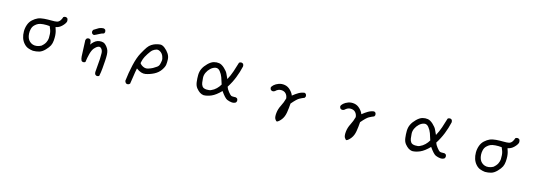

<svg xmlns="http://www.w3.org/2000/svg" viewBox="13 -1554 7475 2667"><g transform="rotate(15 3750.0 -220.5)"><path d="M418.9 21.5Q381.8 17.6 347.7 4.9Q313.5 -7.8 284.7 -40.5Q255.9 -73.2 242.2 -115.2Q228.5 -157.2 228.5 -207Q228.5 -256.8 245.1 -303.7Q261.7 -350.6 296.4 -381.8Q331.1 -413.1 366.2 -428.7Q401.4 -444.3 454.6 -448.2Q507.8 -452.1 559.1 -451.2Q610.4 -450.2 636.7 -456.1Q663.1 -461.9 680.7 -486.3Q698.2 -510.7 706.1 -540Q721.7 -551.8 743.2 -549.8L762.7 -540Q776.4 -520.5 772.5 -491.2Q762.7 -460 724.6 -422.9Q686.5 -385.7 637.7 -377.9Q647.5 -350.6 654.3 -325.2Q661.1 -299.8 663.6 -266.6Q666 -233.4 662.6 -191.4Q659.2 -149.4 643.6 -117.2Q627.9 -85 587.9 -43.5Q547.9 -2 506.8 9.8Q465.8 21.5 418.9 21.5ZM514.6 -77.1Q553.7 -108.4 570.3 -142.6Q586.9 -176.8 587.9 -206.1Q588.9 -235.4 586.9 -264.6Q585 -293.9 576.2 -319.3Q567.4 -344.7 555.7 -370.1Q507.8 -375 463.4 -371.6Q418.9 -368.2 393.6 -356.4Q368.2 -344.7 344.7 -321.3Q321.3 -297.9 312.5 -263.7Q303.7 -229.5 305.7 -195.3Q307.6 -161.1 318.4 -133.8Q329.1 -106.4 349.6 -87.9Q370.1 -69.3 395.5 -61Q420.9 -52.7 452.1 -56.6Q483.4 -60.5 514.6 -77.1Z M1364.3 129.9 1344.7 120.1Q1333 104.5 1333 83Q1335 32.2 1340.8 -17.1Q1346.7 -66.4 1348.1 -109.4Q1349.6 -152.3 1349.1 -190.9Q1348.6 -229.5 1328.1 -253.9Q1307.6 -278.3 1280.8 -267.6Q1253.9 -256.8 1228.5 -226.6Q1203.1 -196.3 1187.5 -137.7Q1171.9 -79.1 1164.1 -16.6Q1150.4 -4.9 1128.9 -6.8L1109.4 -16.6Q1095.7 -43.9 1093.8 -76.2Q1091.8 -108.4 1084 -311.5L1095.7 -335Q1109.4 -346.7 1130.9 -344.7L1150.4 -335Q1166 -303.7 1164.1 -266.6Q1181.6 -292 1204.1 -312.5Q1226.6 -333 1252.4 -341.3Q1278.3 -349.6 1307.6 -348.1Q1336.9 -346.7 1355.5 -333Q1374 -319.3 1391.6 -295.9Q1409.2 -272.5 1417 -249Q1424.8 -225.6 1426.3 -189.9Q1427.7 -154.3 1424.3 -104.5Q1420.9 -54.7 1416 5.4Q1411.1 65.4 1399.4 120.1Q1385.7 131.8 1364.3 129.9ZM1181.6 -409.2Q1166 -411.1 1154.3 -420.9Q1142.6 -434.6 1144.5 -456.1L1154.3 -476.6Q1185.5 -498 1217.8 -515.6Q1250 -533.2 1292 -533.2L1311.5 -523.4Q1323.2 -507.8 1321.3 -486.3L1311.5 -466.8Q1276.4 -458 1245.6 -440.4Q1214.8 -422.9 1181.6 -409.2Z M1814.5 129.9Q1797.9 130.9 1785.2 124Q1772.5 110.4 1767.6 92.8Q1780.3 -24.4 1807.1 -141.1Q1834 -257.8 1872.6 -327.6Q1911.1 -397.5 1934.1 -429.7Q1957 -461.9 1985.4 -480Q2013.7 -498 2042.5 -507.3Q2071.3 -516.6 2103.5 -520Q2135.7 -523.4 2172.9 -494.1Q2210 -464.8 2234.4 -427.7Q2258.8 -390.6 2260.7 -348.6Q2262.7 -306.6 2258.3 -272Q2253.9 -237.3 2220.7 -189.5Q2187.5 -141.6 2130.4 -112.3Q2073.2 -83 2012.7 -71.8Q1952.1 -60.5 1878.9 -115.2Q1867.2 -59.6 1859.4 -1Q1851.6 57.6 1841.8 113.3Q1830.1 125 1814.5 129.9ZM2140.6 -210Q2166 -226.6 2173.8 -253.9Q2181.6 -281.2 2185.1 -308.6Q2188.5 -335.9 2173.8 -372.1Q2159.2 -408.2 2128.9 -427.2Q2098.6 -446.3 2072.3 -438.5Q2045.9 -430.7 2023.4 -413.6Q2001 -396.5 1967.8 -344.7Q1934.6 -293 1924.3 -262.2Q1914.1 -231.4 1908.2 -200.2Q1924.8 -174.8 1959.5 -158.7Q1994.1 -142.6 2030.8 -154.3Q2067.4 -166 2092.8 -179.7Q2118.2 -193.4 2140.6 -210Z M2866.2 3.9Q2836.9 0 2812.5 -16.1Q2788.1 -32.2 2762.2 -63.5Q2736.3 -94.7 2729.5 -146.5Q2722.7 -198.2 2723.6 -249Q2724.6 -299.8 2745.1 -341.8Q2765.6 -383.8 2807.1 -424.8Q2848.6 -465.8 2887.7 -476.6Q2926.8 -487.3 2963.9 -481.4Q3001 -475.6 3043 -436.5Q3085 -397.5 3098.6 -365.2Q3112.3 -333 3129.9 -297.9Q3163.1 -358.4 3185.5 -424.8Q3208 -491.2 3227.5 -558.6Q3243.2 -572.3 3264.6 -570.3L3285.2 -560.5Q3296.9 -544.9 3294.9 -522.5Q3275.4 -436.5 3242.7 -354.5Q3210 -272.5 3161.1 -196.3Q3170.9 -165 3199.2 -129.9Q3227.5 -94.7 3241.2 -87.4Q3254.9 -80.1 3310.5 -83L3330.1 -73.2Q3341.8 -57.6 3339.8 -36.1L3330.1 -15.6Q3304.7 2 3271 -1Q3237.3 -3.9 3203.6 -18.1Q3169.9 -32.2 3108.4 -120.1Q3038.1 -47.9 2978.5 -22Q2918.9 3.9 2866.2 3.9ZM2954.1 -92.8Q2991.2 -108.4 3022.5 -138.7Q3053.7 -168.9 3073.2 -204.1Q3057.6 -256.8 3042 -299.8Q3026.4 -342.8 2997.1 -378.9Q2967.8 -415 2930.7 -407.2Q2893.6 -399.4 2862.3 -370.1Q2831.1 -340.8 2813.5 -302.7Q2795.9 -264.6 2798.8 -225.6Q2801.8 -186.5 2805.7 -158.2Q2809.6 -129.9 2826.2 -107.4Q2842.8 -85 2886.7 -82.5Q2930.7 -80.1 2954.1 -92.8Z M3948.2 93.8Q3932.6 91.8 3918 66.4Q3903.3 41 3909.2 -18.1Q3915 -77.1 3944.3 -132.8Q3973.6 -188.5 3989.3 -249Q3985.4 -290 3960.9 -316.4Q3936.5 -342.8 3892.6 -343.8Q3848.6 -344.7 3811.5 -307.6Q3795.9 -295.9 3774.4 -297.9L3753.9 -307.6Q3744.1 -321.3 3742.2 -338.9Q3746.1 -358.4 3771 -380.9Q3795.9 -403.3 3835.9 -418Q3876 -432.6 3922.9 -424.8Q3969.7 -417 4006.8 -378.9Q4043.9 -340.8 4053.7 -307.6Q4094.7 -340.8 4132.8 -363.3Q4170.9 -385.7 4215.8 -391.6L4235.4 -381.8Q4247.1 -366.2 4245.1 -344.7L4235.4 -325.2Q4200.2 -311.5 4166 -293Q4131.8 -274.4 4065.4 -196.3Q4061.5 -129.9 4050.8 -65.4Q4040 -1 4008.8 40Q3977.5 81.1 3948.2 93.8Z M4948.2 93.8Q4932.6 91.8 4918 66.4Q4903.3 41 4909.2 -18.1Q4915 -77.1 4944.3 -132.8Q4973.6 -188.5 4989.3 -249Q4985.4 -290 4960.9 -316.4Q4936.5 -342.8 4892.6 -343.8Q4848.6 -344.7 4811.5 -307.6Q4795.9 -295.9 4774.4 -297.9L4753.9 -307.6Q4744.1 -321.3 4742.2 -338.9Q4746.1 -358.4 4771 -380.9Q4795.9 -403.3 4835.9 -418Q4876 -432.6 4922.9 -424.8Q4969.7 -417 5006.8 -378.9Q5043.9 -340.8 5053.7 -307.6Q5094.7 -340.8 5132.8 -363.3Q5170.9 -385.7 5215.8 -391.6L5235.4 -381.8Q5247.1 -366.2 5245.1 -344.7L5235.4 -325.2Q5200.2 -311.5 5166 -293Q5131.8 -274.4 5065.4 -196.3Q5061.5 -129.9 5050.8 -65.4Q5040 -1 5008.8 40Q4977.5 81.1 4948.2 93.8Z M5866.2 3.9Q5836.9 0 5812.5 -16.1Q5788.1 -32.2 5762.2 -63.5Q5736.3 -94.7 5729.5 -146.5Q5722.7 -198.2 5723.6 -249Q5724.6 -299.8 5745.1 -341.8Q5765.6 -383.8 5807.1 -424.8Q5848.6 -465.8 5887.7 -476.6Q5926.8 -487.3 5963.9 -481.4Q6001 -475.6 6043 -436.5Q6085 -397.5 6098.6 -365.2Q6112.3 -333 6129.9 -297.9Q6163.1 -358.4 6185.5 -424.8Q6208 -491.2 6227.5 -558.6Q6243.2 -572.3 6264.6 -570.3L6285.2 -560.5Q6296.9 -544.9 6294.9 -522.5Q6275.4 -436.5 6242.7 -354.5Q6210 -272.5 6161.1 -196.3Q6170.9 -165 6199.2 -129.9Q6227.5 -94.7 6241.2 -87.4Q6254.9 -80.1 6310.5 -83L6330.1 -73.2Q6341.8 -57.6 6339.8 -36.1L6330.1 -15.6Q6304.7 2 6271 -1Q6237.3 -3.9 6203.6 -18.1Q6169.9 -32.2 6108.4 -120.1Q6038.1 -47.9 5978.5 -22Q5918.9 3.9 5866.2 3.9ZM5954.1 -92.8Q5991.2 -108.4 6022.5 -138.7Q6053.7 -168.9 6073.2 -204.1Q6057.6 -256.8 6042 -299.8Q6026.4 -342.8 5997.1 -378.9Q5967.8 -415 5930.7 -407.2Q5893.6 -399.4 5862.3 -370.1Q5831.1 -340.8 5813.5 -302.7Q5795.9 -264.6 5798.8 -225.6Q5801.8 -186.5 5805.7 -158.2Q5809.6 -129.9 5826.2 -107.4Q5842.8 -85 5886.7 -82.5Q5930.7 -80.1 5954.1 -92.8Z M6918.9 21.5Q6881.8 17.6 6847.7 4.9Q6813.5 -7.8 6784.7 -40.5Q6755.9 -73.2 6742.2 -115.2Q6728.5 -157.2 6728.5 -207Q6728.5 -256.8 6745.1 -303.7Q6761.7 -350.6 6796.4 -381.8Q6831.1 -413.1 6866.2 -428.7Q6901.4 -444.3 6954.6 -448.2Q7007.8 -452.1 7059.1 -451.2Q7110.4 -450.2 7136.7 -456.1Q7163.1 -461.9 7180.7 -486.3Q7198.2 -510.7 7206.1 -540Q7221.7 -551.8 7243.2 -549.8L7262.7 -540Q7276.4 -520.5 7272.5 -491.2Q7262.7 -460 7224.6 -422.9Q7186.5 -385.7 7137.7 -377.9Q7147.5 -350.6 7154.3 -325.2Q7161.1 -299.8 7163.6 -266.6Q7166 -233.4 7162.6 -191.4Q7159.2 -149.4 7143.6 -117.2Q7127.9 -85 7087.9 -43.5Q7047.9 -2 7006.8 9.8Q6965.8 21.5 6918.9 21.5ZM7014.6 -77.1Q7053.7 -108.4 7070.3 -142.6Q7086.9 -176.8 7087.9 -206.1Q7088.9 -235.4 7086.9 -264.6Q7085 -293.9 7076.2 -319.3Q7067.4 -344.7 7055.7 -370.1Q7007.8 -375 6963.4 -371.6Q6918.9 -368.2 6893.6 -356.4Q6868.2 -344.7 6844.7 -321.3Q6821.3 -297.9 6812.5 -263.7Q6803.7 -229.5 6805.7 -195.3Q6807.6 -161.1 6818.4 -133.8Q6829.1 -106.4 6849.6 -87.9Q6870.1 -69.3 6895.5 -61Q6920.9 -52.7 6952.1 -56.6Q6983.4 -60.5 7014.6 -77.1Z"/></g></svg>

Font: JasonHandwriting2
Style: Regular
Weight: 400
Version: Version 1.05.10